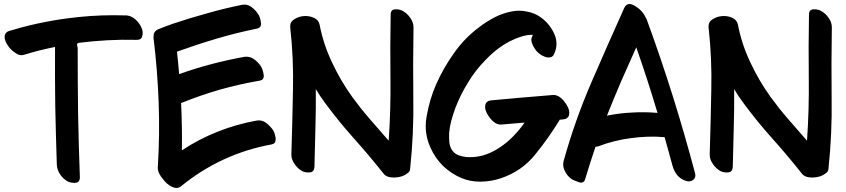

<svg xmlns="http://www.w3.org/2000/svg" viewBox="-20 -848 4196 952"><path d="M682.6 -708Q674.8 -729.5 653.3 -750Q632.8 -769.5 607.4 -771.5Q576.2 -772.5 544.9 -772.5Q428.7 -772.5 312.5 -756.8Q166 -737.3 24.4 -694.3Q15.6 -691.4 10.7 -685.5Q5.9 -680.7 3.9 -672.9Q2.9 -668.9 2.9 -665Q2.9 -650.4 12.7 -632.8Q25.4 -609.4 44.9 -593.8Q57.6 -583 71.3 -577.1Q85.9 -572.3 98.6 -576.2Q136.7 -587.9 174.8 -597.7Q213.9 -607.4 252.9 -615.2Q252 -469.7 253.9 -324.2Q256.8 -178.7 261.7 -33.2Q262.7 -6.8 277.3 15.6Q292 38.1 314.5 50.8Q328.1 58.6 348.6 58.6Q350.6 58.6 352.5 58.6Q376 57.6 376 31.2Q370.1 -127 367.2 -284.2Q365.2 -441.4 365.2 -599.6Q365.2 -606.4 365.2 -611.3Q364.3 -617.2 362.3 -623Q361.3 -627.9 363.3 -631.8Q366.2 -634.8 371.1 -635.7Q441.4 -644.5 512.7 -648.4Q585 -652.3 656.2 -650.4Q681.6 -649.4 685.5 -669.9Q687.5 -677.7 687.5 -684.6Q687.5 -696.3 682.6 -708Z M1333 -204.1Q1319.3 -223.6 1298.8 -239.3Q1277.3 -254.9 1252 -250Q1153.3 -232.4 1059.6 -195.3Q965.8 -158.2 881.8 -102.5Q882.8 -161.1 881.8 -219.7Q880.9 -278.3 877.9 -336.9Q971.7 -375 1069.3 -403.3Q1167 -430.7 1267.6 -448.2Q1292 -452.1 1287.1 -479.5Q1282.2 -506.8 1273.4 -519.5Q1260.7 -539.1 1239.3 -554.7Q1218.8 -569.3 1193.4 -566.4Q1110.4 -551.8 1029.3 -530.3Q947.3 -508.8 868.2 -480.5Q866.2 -507.8 863.3 -536.1Q860.4 -564.5 857.4 -591.8Q955.1 -627 1053.7 -656.2Q1152.3 -685.5 1253.9 -706.1Q1278.3 -710.9 1273.4 -738.3Q1269.5 -765.6 1259.8 -778.3Q1247.1 -797.9 1226.6 -813.5Q1210 -825.2 1192.4 -825.2Q1186.5 -825.2 1180.7 -824.2Q1092.8 -806.6 1007.8 -782.2Q921.9 -758.8 837.9 -730.5Q820.3 -723.6 802.7 -717.8Q784.2 -710.9 767.6 -704.1Q752 -698.2 746.1 -687.5Q741.2 -678.7 741.2 -666Q741.2 -663.1 741.2 -660.2Q760.7 -502 766.6 -341.8Q772.5 -181.6 762.7 -22.5Q760.7 -5.9 768.6 10.7Q776.4 27.3 788.1 40Q805.7 64.5 832 78.1Q843.8 84 854.5 84Q867.2 84 877 76.2Q974.6 -3.9 1087.9 -56.6Q1202.1 -109.4 1326.2 -131.8Q1346.7 -135.7 1346.7 -155.3Q1346.7 -159.2 1346.7 -164.1Q1341.8 -191.4 1333 -204.1Z M2030.3 -710.9Q2030.3 -711.9 2030.3 -712.9Q2030.3 -737.3 2014.6 -758.8Q1999 -782.2 1976.6 -793.9Q1962.9 -801.8 1944.3 -801.8Q1942.4 -801.8 1939.5 -801.8Q1917 -800.8 1917 -775.4Q1914.1 -618.2 1916 -461.9Q1918 -305.7 1907.2 -150.4Q1860.4 -203.1 1814.5 -256.8Q1768.6 -309.6 1726.6 -367.2Q1668.9 -447.3 1626 -539.1Q1583 -629.9 1564.5 -726.6Q1559.6 -748 1540 -757.8Q1519.5 -768.6 1495.1 -768.6Q1465.8 -768.6 1441.4 -753.9Q1418.9 -741.2 1418.9 -717.8Q1418.9 -715.8 1418.9 -713.9Q1436.5 -557.6 1432.6 -399.4Q1429.7 -241.2 1424.8 -83Q1423.8 -58.6 1440.4 -35.2Q1456.1 -11.7 1477.5 0Q1494.1 8.8 1515.6 6.8Q1537.1 5.9 1539.1 -19.5Q1541 -117.2 1543.9 -212.9Q1546.9 -309.6 1545.9 -406.2Q1556.6 -388.7 1567.4 -372.1Q1579.1 -355.5 1590.8 -338.9Q1658.2 -247.1 1734.4 -162.1Q1810.5 -77.1 1880.9 11.7Q1896.5 32.2 1930.7 32.2Q1934.6 32.2 1937.5 32.2Q1977.5 30.3 1999 11.7Q2004.9 8.8 2008.8 2.9Q2013.7 -2.9 2013.7 -12.7Q2032.2 -186.5 2029.3 -361.3Q2027.3 -536.1 2030.3 -710.9Z M2721.7 -377Q2645.5 -370.1 2569.3 -364.3Q2493.2 -357.4 2417 -350.6Q2403.3 -349.6 2396.5 -343.8Q2388.7 -337.9 2386.7 -329.1Q2379.9 -301.8 2408.2 -264.6Q2436.5 -227.5 2466.8 -230.5Q2495.1 -233.4 2523.4 -235.4Q2551.8 -237.3 2581.1 -240.2Q2554.7 -202.1 2522.5 -169.9Q2490.2 -136.7 2449.2 -111.3Q2414.1 -88.9 2374 -77.1Q2334 -66.4 2292 -69.3Q2273.4 -71.3 2253.9 -78.1Q2235.4 -85 2223.6 -100.6Q2210 -119.1 2208 -143.6Q2206.1 -167 2207 -189.5Q2210 -221.7 2217.8 -250Q2225.6 -278.3 2236.3 -308.6Q2261.7 -376 2299.8 -437.5Q2336.9 -500 2387.7 -550.8Q2417 -582 2452.1 -608.4Q2487.3 -634.8 2527.3 -652.3Q2542 -659.2 2557.6 -664.1Q2573.2 -669.9 2589.8 -672.9Q2597.7 -674.8 2606.4 -674.8Q2614.3 -675.8 2622.1 -674.8Q2622.1 -672.9 2620.1 -669.9Q2618.2 -667 2618.2 -666Q2611.3 -652.3 2617.2 -635.7Q2623 -619.1 2630.9 -607.4Q2639.6 -593.8 2652.3 -583Q2664.1 -573.2 2679.7 -567.4Q2692.4 -561.5 2706.1 -563.5Q2719.7 -564.5 2726.6 -578.1Q2751 -628.9 2728.5 -679.7Q2705.1 -730.5 2663.1 -760.7Q2632.8 -783.2 2595.7 -790Q2575.2 -794.9 2554.7 -794.9Q2538.1 -794.9 2521.5 -792Q2476.6 -784.2 2433.6 -762.7Q2390.6 -740.2 2355.5 -712.9Q2283.2 -659.2 2230.5 -584Q2177.7 -509.8 2141.6 -427.7Q2110.4 -356.4 2095.7 -272.5Q2090.8 -248 2090.8 -223.6Q2090.8 -167 2115.2 -114.3Q2137.7 -63.5 2177.7 -24.4Q2217.8 13.7 2268.6 35.2Q2311.5 52.7 2360.4 52.7Q2362.3 52.7 2365.2 52.7Q2416 51.8 2462.9 36.1Q2567.4 1 2633.8 -82Q2701.2 -165 2755.9 -254.9Q2758.8 -254.9 2762.7 -254.9Q2766.6 -254.9 2770.5 -255.9Q2784.2 -256.8 2792 -262.7Q2799.8 -269.5 2801.8 -278.3Q2802.7 -283.2 2802.7 -289.1Q2802.7 -312.5 2780.3 -341.8Q2752 -378.9 2721.7 -377Z M2989.3 -274.4Q3023.4 -359.4 3059.6 -444.3Q3096.7 -529.3 3134.8 -613.3Q3163.1 -532.2 3189.5 -451.2Q3215.8 -370.1 3240.2 -288.1Q3176.8 -293.9 3114.3 -290Q3050.8 -287.1 2989.3 -274.4ZM3425.8 8.8Q3375 -182.6 3315.4 -373Q3255.9 -562.5 3187.5 -749Q3185.5 -752 3184.6 -755.9Q3182.6 -758.8 3180.7 -762.7Q3164.1 -797.9 3127 -819.3Q3112.3 -828.1 3101.6 -828.1Q3084 -828.1 3075.2 -808.6Q2991.2 -622.1 2910.2 -434.6Q2829.1 -246.1 2774.4 -48.8Q2772.5 -41 2772.5 -32.2Q2772.5 -16.6 2780.3 -1Q2791 22.5 2810.5 37.1Q2821.3 45.9 2848.6 54.7Q2855.5 57.6 2861.3 57.6Q2877 57.6 2881.8 39.1Q2893.6 -1 2906.2 -40Q2918.9 -80.1 2932.6 -120.1Q2935.5 -120.1 2938.5 -121.1Q2942.4 -121.1 2945.3 -122.1Q3024.4 -152.3 3108.4 -163.1Q3191.4 -174.8 3275.4 -168Q3285.2 -132.8 3294.9 -97.7Q3304.7 -61.5 3314.5 -26.4Q3321.3 -1 3337.9 20.5Q3355.5 41 3380.9 48.8Q3401.4 55.7 3417 43.9Q3427.7 36.1 3427.7 21.5Q3427.7 15.6 3425.8 8.8Z M4104.5 -710.9Q4104.5 -711.9 4104.5 -712.9Q4104.5 -737.3 4088.9 -758.8Q4073.2 -782.2 4050.8 -793.9Q4037.1 -801.8 4018.6 -801.8Q4016.6 -801.8 4013.7 -801.8Q3991.2 -800.8 3991.2 -775.4Q3988.3 -618.2 3990.2 -461.9Q3992.2 -305.7 3981.4 -150.4Q3934.6 -203.1 3888.7 -256.8Q3842.8 -309.6 3800.8 -367.2Q3743.2 -447.3 3700.2 -539.1Q3657.2 -629.9 3638.7 -726.6Q3633.8 -748 3614.3 -757.8Q3593.8 -768.6 3569.3 -768.6Q3540 -768.6 3515.6 -753.9Q3493.2 -741.2 3493.2 -717.8Q3493.2 -715.8 3493.2 -713.9Q3510.7 -557.6 3506.8 -399.4Q3503.9 -241.2 3499 -83Q3498 -58.6 3514.6 -35.2Q3530.3 -11.7 3551.8 0Q3568.4 8.8 3589.8 6.8Q3611.3 5.9 3613.3 -19.5Q3615.2 -117.2 3618.2 -212.9Q3621.1 -309.6 3620.1 -406.2Q3630.9 -388.7 3641.6 -372.1Q3653.3 -355.5 3665 -338.9Q3732.4 -247.1 3808.6 -162.1Q3884.8 -77.1 3955.1 11.7Q3970.7 32.2 4004.9 32.2Q4008.8 32.2 4011.7 32.2Q4051.8 30.3 4073.2 11.7Q4079.1 8.8 4083 2.9Q4087.9 -2.9 4087.9 -12.7Q4106.4 -186.5 4103.5 -361.3Q4101.6 -536.1 4104.5 -710.9Z"/></svg>

Font: TroubleSide
Style: Comic
Weight: 400
Designer: Koroletov
Version: 1_5